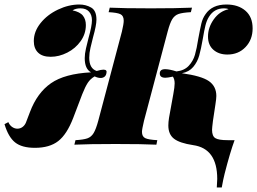

<svg xmlns="http://www.w3.org/2000/svg" viewBox="-62 -642 1141 852"><path d="M303 -224 263 -119Q235 -46 196.5 -16Q158 14 93 14Q35 14 5 -10Q-25 -34 -42 -91L-25 -100Q-19 -86 -8 -78.5Q3 -71 15 -71Q28 -71 38 -78.5Q48 -86 53 -98L71 -145Q103 -230 164 -272.5Q225 -315 342 -321Q314 -336 314 -384Q314 -403 319.5 -427Q325 -451 331 -474Q346 -527 346 -552Q346 -576 333 -590.5Q320 -605 295 -605Q274 -605 260 -596Q293 -589 306 -572.5Q319 -556 319 -531Q319 -492 296 -459.5Q273 -427 236.5 -408.5Q200 -390 163 -390Q126 -390 107 -408.5Q88 -427 88 -460Q88 -502 118 -539.5Q148 -577 195.5 -599.5Q243 -622 290 -622Q319 -622 342.5 -608.5Q366 -595 366 -555Q366 -530 351 -477Q345 -454 339.5 -430Q334 -406 334 -386Q334 -338 367 -327Q387 -333 397 -333Q415 -333 410 -316Q408 -306 401 -301Q394 -296 385 -296Q372 -296 358 -303Q339 -292 327.5 -274.5Q316 -257 303 -224ZM952 -601Q946 -605 932 -605Q888 -605 865 -567Q855 -551 849.5 -528.5Q844 -506 838 -470Q830 -424 822 -395.5Q814 -367 795.5 -345Q777 -323 745 -317Q832 -305 865 -282Q898 -259 898 -216Q898 -205 894 -179L883 -106Q879 -74 879 -66Q879 -38 893.5 -29Q908 -20 948 -20H979Q959 34 935 128Q929 151 922 190H900Q902 164 902 152Q902 17 795 2Q735 -7 710 -26.5Q685 -46 685 -85Q685 -100 688 -119L707 -224Q713 -256 713 -272Q713 -291 705 -302Q682 -297 672 -297Q647 -297 647 -316Q647 -335 671 -335Q690 -335 721 -325Q756 -329 775.5 -350Q795 -371 803 -398.5Q811 -426 818 -471Q826 -514 831.5 -537.5Q837 -561 850 -579Q879 -622 943 -622Q995 -622 1027 -594.5Q1059 -567 1059 -516Q1059 -466 1027.5 -433Q996 -400 947 -400Q909 -400 885 -421Q861 -442 861 -480Q861 -520 886.5 -556Q912 -592 952 -601ZM568 -57Q568 -36 582.5 -29Q597 -22 636 -20L632 0Q571 -3 451 -3Q330 -3 268 0L273 -20Q308 -22 325.5 -28Q343 -34 353.5 -51.5Q364 -69 374 -106L479 -502Q487 -536 487 -550Q487 -572 472.5 -579Q458 -586 420 -588L425 -608Q484 -605 608 -605Q720 -605 790 -608L785 -588Q748 -586 730.5 -580Q713 -574 702.5 -557Q692 -540 682 -502L577 -106Q568 -68 568 -57Z"/></svg>

Font: Playfair Display SC Black
Style: Italic
Weight: 900
Italic angle: -14°
Designer: Claus Eggers Sørensen
Foundry: Claus Eggers Sørensen
Version: Version 1.200; ttfautohint (v1.6)